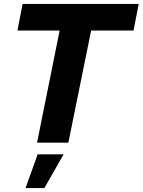

<svg xmlns="http://www.w3.org/2000/svg" viewBox="-20 -720 720 969"><path d="M325 0H167L281 -566H68L94 -700H680L654 -566H440ZM204 229H109L170 59H301Z"/></svg>

Font: Argentum Sans SemiBold
Style: Italic
Weight: 600
Italic angle: -11°
Designer: Julieta Ulanovsky (font), Cristiano Sobral (main changes and remaster)
Foundry: Julieta Ulanovsky (font), Cristiano Sobral (main changes and remaster)
Version: Version 2.007;June 15, 2022;FontCreator 14.0.0.2814 64-bit; 